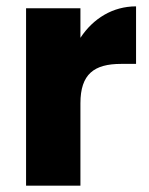

<svg xmlns="http://www.w3.org/2000/svg" viewBox="-20 -584 468 604"><path d="M233 0V-259C233 -351 276 -383 361 -383H408V-564C335 -564 273 -526 233 -465V-558H62V0Z"/></svg>

Font: Poppins
Style: Bold
Weight: 700
Designer: Ninad Kale (Devanagari), Jonny Pinhorn (Latin)
Foundry: Indian Type Foundry
Version: 4.004